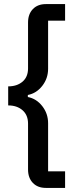

<svg xmlns="http://www.w3.org/2000/svg" viewBox="-20 -780 394 938"><path d="M204 138Q164 138 140.5 113.5Q117 89 117 48V-176Q117 -218 90 -241.5Q63 -265 20 -265V-358Q63 -358 90 -381Q117 -404 117 -446V-670Q117 -711 140.5 -735.5Q164 -760 204 -760H298V-679H215V-444Q215 -397 186.5 -360.5Q158 -324 116 -316V-306Q158 -298 186.5 -261.5Q215 -225 215 -178V57H298V138Z"/></svg>

Font: IBM Plex Sans KR Medm
Style: Regular
Weight: 500
Designer: Mike Abbink; Paul van der Laan; Pieter van Rosmalen; Wujin Sim; Chorong Kim; Dohee Lee;
Foundry: Sandoll Inc.
Version: Version 1.003